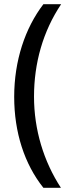

<svg xmlns="http://www.w3.org/2000/svg" viewBox="-20 -742 337 920"><path d="M48 -278C48 -108 97 44 188 158H272C189 31 143 -121 143 -279C143 -440 186 -592 273 -722H188C100 -607 48 -451 48 -278Z"/></svg>

Font: Noto Sans Myanmar ExtraCondensed Medium
Style: Regular
Weight: 500
Width: 2
Designer: Monotype Design Team
Foundry: Monotype Imaging Inc.
Version: Version 2.107